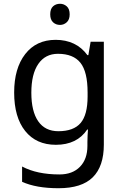

<svg xmlns="http://www.w3.org/2000/svg" viewBox="-20 -757 655 1017"><path d="M275 -546Q328 -546 370.5 -526Q413 -506 443 -465H448L460 -536H530V9Q530 124 471.5 182Q413 240 290 240Q172 240 97 206V125Q176 167 295 167Q364 167 403.5 126.5Q443 86 443 16V-5Q443 -17 444 -39.5Q445 -62 446 -71H442Q388 10 276 10Q172 10 113.5 -63Q55 -136 55 -267Q55 -395 113.5 -470.5Q172 -546 275 -546ZM287 -472Q220 -472 183 -418.5Q146 -365 146 -266Q146 -167 182.5 -114.5Q219 -62 289 -62Q370 -62 407 -105.5Q444 -149 444 -246V-267Q444 -377 406 -424.5Q368 -472 287 -472ZM298 -737Q318 -737 333.5 -723.5Q349 -710 349 -681Q349 -653 333.5 -639Q318 -625 298 -625Q276 -625 261 -639Q246 -653 246 -681Q246 -710 261 -723.5Q276 -737 298 -737Z"/></svg>

Font: Noto Sans Old Permic
Style: Regular
Weight: 400
Designer: Monotype Design Team
Foundry: Monotype Imaging Inc.
Version: Version 2.001; ttfautohint (v1.8.4.7-5d5b)